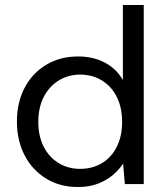

<svg xmlns="http://www.w3.org/2000/svg" viewBox="-20 -740 668 772"><path d="M293 12Q220 12 164.5 -22.5Q109 -57 78.5 -116.5Q48 -176 48 -251Q48 -327 78.5 -386Q109 -445 165 -479Q221 -513 294 -513Q355 -513 402 -488Q449 -463 474 -418V-720H558V0H482L475 -82Q459 -58 434 -36.5Q409 -15 374 -1.5Q339 12 293 12ZM302 -61Q352 -61 390.5 -84.5Q429 -108 450 -150.5Q471 -193 471 -250Q471 -307 450 -349.5Q429 -392 390.5 -416Q352 -440 302 -440Q254 -440 215.5 -416Q177 -392 155.5 -349.5Q134 -307 134 -250Q134 -193 155.5 -150.5Q177 -108 215.5 -84.5Q254 -61 302 -61Z"/></svg>

Font: DM Sans 18pt
Style: Regular
Weight: 400
Designer: Colophon Foundry, Jonny Pinhorn
Foundry: Colophon Foundry
Version: Version 4.004;gftools[0.9.30]